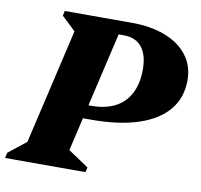

<svg xmlns="http://www.w3.org/2000/svg" viewBox="-105 -772 894 854"><g transform="rotate(10 341.5 -345.0)"><path d="M-28 0 -23 -24 113 -132 46 -39 188 -651 231 -558 115 -668 120 -690H388L237 -39L194 -120L340 -22L335 0ZM208 -234V-295H309Q373 -295 417 -318Q461 -341 484 -385.5Q507 -430 507 -494Q507 -559 479 -594Q451 -629 398 -629H292V-690H421Q510 -690 575 -664.5Q640 -639 675.5 -592Q711 -545 711 -481Q711 -402 665.5 -347Q620 -292 532.5 -263Q445 -234 319 -234Z"/></g></svg>

Font: Platypi Light ExtraBold
Style: Italic
Weight: 800
Italic angle: -13°
Version: Version 1.200